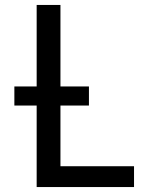

<svg xmlns="http://www.w3.org/2000/svg" viewBox="-20 -755 640 775"><path d="M128 0V-735H224V-84H521V0ZM339 -329H38V-406H339Z"/></svg>

Font: Iosevka Fixed Curly Md Ex
Style: Regular
Weight: 500
Width: 7
Monospace: yes
Designer: Belleve Invis
Foundry: Belleve Invis
Version: Version 30.1.2